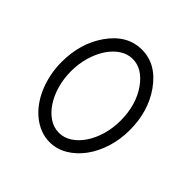

<svg xmlns="http://www.w3.org/2000/svg" viewBox="-164 -766 931 931"><g transform="rotate(45 301.0 -301.0)"><path d="M300.8 -617.7Q400.4 -617.7 469.2 -520.5Q534.7 -427.7 534.7 -300.3Q534.7 -234.9 516.4 -177.2Q498 -119.6 466.1 -76.7Q434.1 -33.7 391.6 -8.5Q349.1 16.6 300.8 16.6Q268.1 16.6 238.3 5.1Q208.5 -6.3 182.4 -27.1Q156.2 -47.9 135 -76.7Q113.8 -105.5 98.6 -140.9Q83.5 -176.3 75.2 -216.6Q66.9 -256.8 66.9 -300.3Q66.9 -427.7 131.8 -520.5Q199.7 -617.7 300.8 -617.7ZM417.5 -483.9Q366.7 -554.2 300.8 -554.2Q265.6 -554.2 234.9 -533.9Q204.1 -513.7 180.9 -478.8Q157.7 -443.8 144.3 -397.7Q130.9 -351.6 130.9 -300.3Q130.9 -249.5 144 -203.6Q157.2 -157.7 180.2 -123Q203.1 -88.4 234.1 -67.9Q265.1 -47.4 300.8 -47.4Q335.9 -47.4 366.9 -67.9Q397.9 -88.4 421.1 -123.3Q444.3 -158.2 457.5 -203.9Q470.7 -249.5 470.7 -300.3Q470.7 -408.7 417.5 -483.9Z"/></g></svg>

Font: Erica Type
Style: Regular
Weight: 400
Designer: Peter Wiegel
Foundry: Peter Wiegel
Version: Version 1.000 2010 initial release